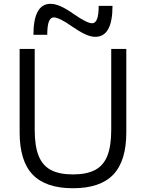

<svg xmlns="http://www.w3.org/2000/svg" viewBox="-20 -990 775 1020"><path d="M367.7 10Q222.7 10 153.5 -62.5Q84.3 -135 84.3 -286.7V-730H164.4V-300Q164.4 -214.7 184.9 -162.9Q205.4 -111.1 250 -87.2Q294.7 -63.4 367.7 -63.4Q440.6 -63.4 485.5 -87.2Q530.3 -111.1 550.6 -162.9Q570.9 -214.7 570.9 -300V-730H651V-286.7Q651 -135 581.8 -62.5Q512.7 10 367.7 10ZM486.7 -794.3Q462.3 -794.3 433 -807.8Q403.7 -821.3 361.7 -850Q329.7 -873 304.5 -885.3Q279.3 -897.6 266 -897.6Q248.4 -897.6 239.7 -875.3Q231 -853 231 -805H157.6Q157.6 -969.7 248.7 -969.7Q273 -969.7 302.8 -956.4Q332.7 -943 373.7 -914Q406.7 -891 431.3 -878.7Q456 -866.4 469.3 -866.4Q487 -866.4 495.6 -889.2Q504.3 -912 504.3 -959H577.7Q577.7 -794.3 486.7 -794.3Z"/></svg>

Font: M PLUS 2 Thin
Style: Regular
Weight: 100
Designer: Coji Morishita
Foundry: UNDERFOREST DESIGN
Version: Version 1.001